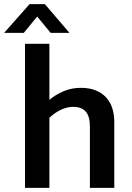

<svg xmlns="http://www.w3.org/2000/svg" viewBox="-57 -909 637 929"><path d="M182 0H64V-697H182V-426Q212 -451 250.5 -467.5Q289 -484 334 -484Q376 -484 406.5 -471.5Q437 -459 457 -437Q477 -415 486.5 -385Q496 -355 496 -319V0H378V-296Q378 -347 357.5 -369.5Q337 -392 297 -392Q268 -392 238 -378Q208 -364 182 -339ZM279 -750H188L123 -829L58 -750H-37L86 -889H160Z"/></svg>

Font: Mukta Vaani SemiBold
Style: Regular
Weight: 600
Designer: Noopur Datye, Girish Dalvi, Yashodeep Gholap, Pallavi Karambelkar
Foundry: Ek Type
Version: Version 2.538;PS 1.000;hotconv 16.6.51;makeotf.lib2.5.65220;